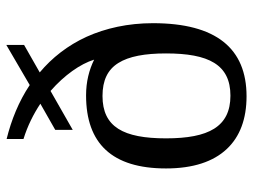

<svg xmlns="http://www.w3.org/2000/svg" viewBox="-118 -684 812 617"><g transform="rotate(-90 288.5 -376.0)"><path d="M149.9 -761.2V-707C192.4 -693.8 230 -674.8 263.2 -652.8L179.2 -605V-548.8L304.2 -620.1C355 -575.7 391.1 -524.4 404.8 -480C371.6 -496.1 334.5 -505.9 290 -505.9C135.3 -505.9 55.2 -422.4 55.2 -249C55.2 -161.6 77.1 -97.2 117.2 -54.2C157.2 -11.2 214.8 9.8 287.1 9.8C440.9 9.8 522 -87.9 522 -291C522 -371.1 505.9 -442.9 478.5 -503.9C450.7 -564.9 410.6 -615.7 363.8 -654.8L452.1 -705.1V-762.2L323.2 -687C270.5 -722.2 210.9 -746.1 149.9 -761.2ZM151.9 -249C151.9 -386.2 188.5 -453.1 288.1 -453.1C338.4 -453.1 372.6 -436.5 394 -402.3C415.5 -368.2 424.8 -316.9 424.8 -249C424.8 -112.3 389.2 -42 289.1 -42C189 -42 151.9 -112.3 151.9 -249Z"/></g></svg>

Font: The Erased English
Style: Regular
Weight: 400
Designer: Monotype Design team + ligartures altered by 180 Amsterdam
Foundry: Monotype Imaging Inc.
Version: Version 1.030;Glyphs 3.1.2 (3151)